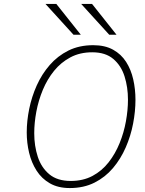

<svg xmlns="http://www.w3.org/2000/svg" viewBox="-20 -941 736 973"><path d="M333.5 12Q274.5 12 233 -11.8Q191.5 -35.5 165.5 -76Q139.5 -116.5 127.5 -166.8Q115.5 -217 115.5 -270Q115.5 -327.5 128 -389Q140.5 -450.5 166.2 -508Q192 -565.5 232 -611.5Q272 -657.5 326.8 -684.8Q381.5 -712 452.5 -712Q512 -712 553 -689.2Q594 -666.5 619 -627.5Q644 -588.5 655.2 -538.8Q666.5 -489 666.5 -435Q666.5 -377 654.5 -314.5Q642.5 -252 617.2 -194Q592 -136 552.8 -89.5Q513.5 -43 459 -15.5Q404.5 12 333.5 12ZM338.5 -24Q401 -24 448.8 -49.5Q496.5 -75 530.5 -118.5Q564.5 -162 586.2 -215.8Q608 -269.5 618.2 -326.5Q628.5 -383.5 628.5 -436Q628.5 -499 611.2 -553.8Q594 -608.5 554.2 -642.2Q514.5 -676 447.5 -676Q385 -676 337 -650.5Q289 -625 254.2 -582.2Q219.5 -539.5 197.2 -486Q175 -432.5 164.2 -375.5Q153.5 -318.5 153.5 -266Q153.5 -201.5 171.5 -146.5Q189.5 -91.5 230 -57.8Q270.5 -24 338.5 -24ZM352.5 -765 210.5 -921H265.5L389.5 -765ZM533.5 -765 391.5 -921H446.5L570.5 -765Z"/></svg>

Font: Overpass Thin
Style: Italic
Weight: 250
Italic angle: -10°
Designer: Delve Withrington, Dave Bailey, Thomas Jockin
Foundry: Delve Fonts LLC
Version: Version 4.000